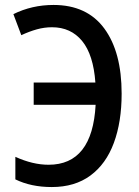

<svg xmlns="http://www.w3.org/2000/svg" viewBox="-20 -745 562 775"><path d="M189 10Q105 10 42 -21V-112Q112 -80 176 -80Q353 -80 366 -322H116V-412H365Q357 -524 311.5 -579.5Q266 -635 190 -635Q159 -635 128.5 -626.5Q98 -618 66 -603L34 -688Q109 -725 196 -725Q331 -725 401 -630Q471 -535 471 -367Q471 -253 439.5 -168Q408 -83 345 -36.5Q282 10 189 10Z"/></svg>

Font: Noto Sans Condensed Medium
Style: Regular
Weight: 500
Width: 3
Designer: Monotype Design Team
Foundry: Monotype Imaging Inc.
Version: Version 2.013; ttfautohint (v1.8.4.7-5d5b)